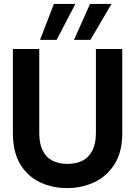

<svg xmlns="http://www.w3.org/2000/svg" viewBox="-20 -951 691 983"><path d="M323 12Q246 12 182.5 -19Q119 -50 82.5 -112Q46 -174 46 -270V-700H181V-269Q181 -217 198 -181.5Q215 -146 247.5 -129Q280 -112 325 -112Q371 -112 403.5 -129Q436 -146 453.5 -181.5Q471 -217 471 -269V-700H606V-270Q606 -174 567.5 -112Q529 -50 465 -19Q401 12 323 12ZM359 -747 441 -931H551L443 -747ZM185 -747 256 -931H366L270 -747Z"/></svg>

Font: DM Sans 36pt
Style: Bold
Weight: 700
Version: Version 4.004;gftools[0.9.30]